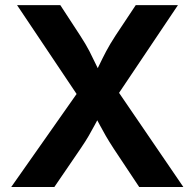

<svg xmlns="http://www.w3.org/2000/svg" viewBox="-20 -748 778 768"><path d="M24.9 0 325.2 -427.3V-314.2L48.2 -727.5H221.2L300.9 -605.4Q323.3 -571 337.7 -543.2Q352 -515.4 363.9 -489.9Q375.9 -464.4 390.4 -436.8H350.9Q366 -464.2 378 -489.7Q390.1 -515.2 404.8 -543.1Q419.5 -571 441.9 -605.4L523 -727.5H691.8L419.8 -322.3V-429.9L713.4 0H536.8L435.5 -152.4Q415.5 -183.2 403.1 -204.7Q390.6 -226.1 380.6 -245.4Q370.7 -264.6 357.4 -288.5H380.8Q368 -265.3 357.8 -245.9Q347.6 -226.5 335 -204.9Q322.5 -183.2 301.5 -152.4L197.4 0Z"/></svg>

Font: Adwaita Sans
Style: Regular
Weight: 400
Designer: Rasmus Andersson
Foundry: rsms
Version: Version 4.001;git-9221beed3